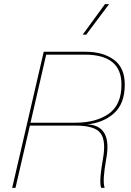

<svg xmlns="http://www.w3.org/2000/svg" viewBox="-20 -911 634 931"><path d="M489 -891H509L398 -743H381ZM39 0 192 -660H396Q479 -660 532 -621.5Q585 -583 585 -501Q585 -408 532.5 -361.5Q480 -315 402 -308H405Q525 -301 495 -140Q476 -34 487 -2V0H471Q459 -26 479 -140Q495 -227 468 -264.5Q441 -302 346 -302H125L55 0ZM128 -316H345Q446 -316 507.5 -359.5Q569 -403 569 -501Q569 -646 392 -646H204Z"/></svg>

Font: Elaine Sans Thin
Style: Italic
Weight: 250
Italic angle: -13°
Designer: Wei Huang
Foundry: Wei Huang
Version: Version 2.001;December 24, 2019;FontCreator 12.0.0.2547 64-b